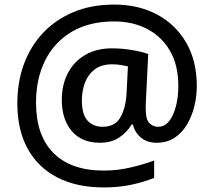

<svg xmlns="http://www.w3.org/2000/svg" viewBox="-20 -734 938 842"><path d="M843 -357Q843 -311 832 -267Q821 -223 799.5 -187Q778 -151 745 -129.5Q712 -108 667 -108Q624 -108 597 -131.5Q570 -155 563 -188H557Q538 -155 503.5 -131.5Q469 -108 418 -108Q338 -108 294.5 -159.5Q251 -211 251 -296Q251 -362 277.5 -413Q304 -464 353.5 -493Q403 -522 470 -522Q515 -522 559.5 -514.5Q604 -507 630 -497L620 -294Q619 -278 619 -269.5Q619 -261 619 -258Q619 -209 635.5 -193.5Q652 -178 673 -178Q702 -178 721.5 -202.5Q741 -227 751.5 -268Q762 -309 762 -358Q762 -448 725.5 -511Q689 -574 625.5 -607Q562 -640 481 -640Q370 -640 293.5 -594Q217 -548 177.5 -468Q138 -388 138 -284Q138 -140 214.5 -63Q291 14 435 14Q495 14 552.5 0.5Q610 -13 656 -30V46Q612 64 556.5 76Q501 88 436 88Q316 88 231 44Q146 0 101 -82.5Q56 -165 56 -281Q56 -374 85 -453Q114 -532 169.5 -590.5Q225 -649 303.5 -681.5Q382 -714 481 -714Q586 -714 667.5 -671Q749 -628 796 -548Q843 -468 843 -357ZM339 -294Q339 -233 363.5 -205.5Q388 -178 430 -178Q484 -178 507.5 -218.5Q531 -259 535 -323L541 -443Q528 -446 510 -449Q492 -452 472 -452Q424 -452 394.5 -429Q365 -406 352 -370Q339 -334 339 -294Z"/></svg>

Font: Noto Sans Vithkuqi Medium
Style: Regular
Weight: 500
Version: Version 1.001